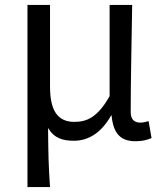

<svg xmlns="http://www.w3.org/2000/svg" viewBox="-20 -563 668 783"><path d="M92 200H184C178 114 177 66 176 -41C202 2 237 11 282 11C341 11 394 -22 433 -92H435C442 -19 471 13 533 13C563 13 581 7 598 0L586 -69C572 -65 562 -63 552 -63C529 -63 513 -75 513 -106C513 -237 517 -396 519 -543H427V-171C377 -82 332 -66 283 -66C213 -66 184 -115 184 -210V-543H92Z"/></svg>

Font: Source Han Sans KR
Style: Regular
Weight: 400
Designer: Ryoko NISHIZUKA 西塚涼子 (kana, bopomofo & ideographs); Paul D. Hunt (Latin, Greek & Cyrillic); Sandoll Communications 산돌커뮤니
Foundry: Adobe
Version: Version 2.004;hotconv 1.0.118;makeotfexe 2.5.65603